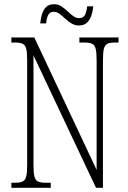

<svg xmlns="http://www.w3.org/2000/svg" viewBox="-20 -892 609 912"><path d="M34 0V-24H51Q75 -24 87.5 -30Q100 -36 104.5 -54Q109 -72 109 -109V-606Q109 -642 104.5 -660Q100 -678 87.5 -684Q75 -690 52 -690H34V-714H143L439 -85V-606Q439 -642 434.5 -660Q430 -678 417.5 -684Q405 -690 382 -690H357V-714H543V-690H526Q502 -690 490 -684Q478 -678 473.5 -660Q469 -642 469 -605V0H436L139 -629V-109Q139 -72 143.5 -54Q148 -36 160 -30Q172 -24 196 -24H221V0ZM355 -771Q335 -771 319 -781Q303 -791 289 -804Q275 -817 262.5 -826.5Q250 -836 236 -836Q216 -836 208.5 -820Q201 -804 199 -781H171Q173 -802 179 -823Q185 -844 198.5 -858Q212 -872 237 -872Q256 -872 271.5 -862Q287 -852 300.5 -839Q314 -826 327.5 -816Q341 -806 356 -806Q377 -806 384.5 -823Q392 -840 394 -862H423Q421 -840 414.5 -819.5Q408 -799 394 -785Q380 -771 355 -771Z"/></svg>

Font: Noto Serif Hebrew ExtraCondensed ExtraLight
Style: Regular
Weight: 200
Width: 2
Designer: Monotype Design Team
Foundry: Monotype Imaging Inc.
Version: Version 2.004; ttfautohint (v1.8.4.7-5d5b)